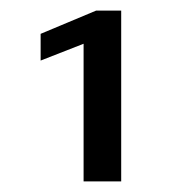

<svg xmlns="http://www.w3.org/2000/svg" viewBox="-20 -710 337 362"><path d="M137.6 -368V-627.5L56.6 -595.8V-646.2L161.2 -690H208.5V-368Z"/></svg>

Font: Mozilla Text ExtraLight
Style: Regular
Weight: 200
Designer: Studio DRAMA
Foundry: Studio DRAMA
Version: Version 1.000